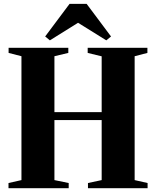

<svg xmlns="http://www.w3.org/2000/svg" viewBox="-20 -996 826 1016"><path d="M93.5 -43V-698.5L25.5 -716V-743H341.5V-716L268 -698.5V-402.5H518V-698L444 -716V-743H760V-716L692.5 -698.5V-43L761 -27.5V0H445.5V-27.5L518 -43V-360.5H268V-43L343.5 -27.5V0H25V-27.5ZM244 -782.5 219 -803 348 -975.5H438.5L567.5 -803L542.5 -782.5L393 -875.5Z"/></svg>

Font: Merriweather 120pt ExtraBold
Style: Regular
Weight: 800
Version: Version 2.100